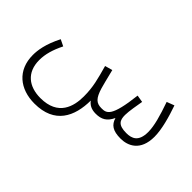

<svg xmlns="http://www.w3.org/2000/svg" viewBox="-97 -678 1206 1206"><g transform="rotate(45 505.5 -75.0)"><path d="M266 232C445 232 502 111 503 -32C519 -10 543 5 583 5C634 5 666 -13 690 -64C704 -17 735 5 804 5C869 5 947 -29 947 -154C947 -221 922 -307 896 -382L846 -363C878 -271 898 -202 898 -147C898 -61 853 -45 805 -45C732 -45 719 -74 719 -120C719 -154 731 -218 737 -254L689 -262C665 -52 630 -45 584 -45C539 -45 517 -65 496 -134C487 -166 482 -187 463 -263L413 -249C438 -158 454 -104 454 -19C454 68 426 181 268 181C166 181 94 127 94 17C94 -35 109 -88 140 -150L97 -171C51 -81 43 -18 43 23C43 158 137 232 266 232Z"/></g></svg>

Font: Noto Sans Arabic Cond Light
Style: Regular
Weight: 300
Width: 3
Designer: Monotype Design Team, Nadine Chahine, Nizar Qandah and Khaled Hosny
Foundry: Monotype Imaging Inc.
Version: Version 2.012